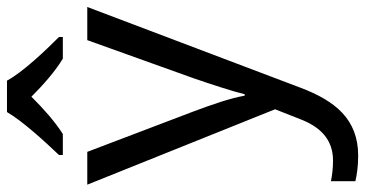

<svg xmlns="http://www.w3.org/2000/svg" viewBox="-268 -538 1046 550"><g transform="rotate(-90 255.0 -263.0)"><path d="M299 -766H209C183 -721 123 -656 86 -617V-606H146C181 -628 217 -660 253 -696C289 -660 327 -627 362 -606H424V-617C386 -655 323 -721 299 -766ZM1 -536 217 2 189 73C167 131 131 168 70 168C47 168 25 165 11 162V232C28 236 52 240 84 240C188 240 241 175 279 74L510 -536H415L306 -232C287 -177 268 -118 260 -85H256C248 -129 231 -177 211 -231L95 -536Z"/></g></svg>

Font: Noto Sans Sinhala UI
Style: Regular
Weight: 400
Designer: Jelle Bosma - Monotype Design Team
Foundry: Monotype Imaging Inc.
Version: Version 2.006